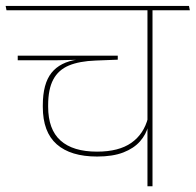

<svg xmlns="http://www.w3.org/2000/svg" viewBox="-36 -646 679 666"><path d="M493 -615H475.5V0H493ZM406.5 -610.5H622.5L619.5 -625.5H403.5ZM-13.5 -610.5H572L569 -625.5H-16.5ZM372.5 -453H25.5V-437H160.5L250.5 -439H372.5ZM301 -103Q355 -103 391.8 -117.2Q428.5 -131.5 449.8 -155.8Q471 -180 478 -209H479.5L477.5 -237.5Q463 -181 419.5 -150.5Q376 -120 300.5 -120Q217 -120 174 -158.5Q131 -197 131 -276V-280.5Q131 -337 148.8 -370.2Q166.5 -403.5 203 -418.8Q239.5 -434 296 -436L372.5 -439V-446H233.5V-439.5Q172.5 -431 142.5 -393.2Q112.5 -355.5 112.5 -281V-275Q112.5 -188 160.8 -145.5Q209 -103 301 -103Z"/></svg>

Font: Anek Devanagari Thin
Style: Regular
Weight: 250
Designer: Kailash Malviya (Devanagari) & Yesha Goshar (Latin)
Foundry: Ek Type
Version: Version 1.003